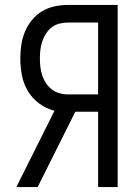

<svg xmlns="http://www.w3.org/2000/svg" viewBox="-20 -755 565 775"><path d="M132 0H46L200 -308Q167 -316 138.5 -337Q110 -358 92.5 -387.5Q75 -417 68.5 -451Q62 -485 62 -519Q62 -547 66 -574Q70 -601 80.5 -626.5Q91 -652 108.5 -673.5Q126 -695 149 -709Q172 -723 199 -729Q226 -735 253 -735H455V0H376V-304H284ZM253 -374H376V-664H253Q236 -664 219 -659.5Q202 -655 188.5 -644.5Q175 -634 165.5 -619Q156 -604 150.5 -587.5Q145 -571 143 -554Q141 -537 141 -519Q141 -502 143 -484.5Q145 -467 150.5 -450.5Q156 -434 165.5 -419.5Q175 -405 188.5 -394.5Q202 -384 219 -379Q236 -374 253 -374Z"/></svg>

Font: Iosevka Pride
Style: Regular
Weight: 400
Monospace: yes
Designer: Belleve Invis
Foundry: Belleve Invis
Version: Version 30.3.1; ttfautohint (v1.8.4)